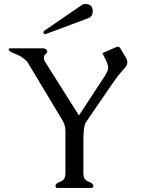

<svg xmlns="http://www.w3.org/2000/svg" viewBox="-20 -923 707 943"><path d="M205.1 -755.9Q204.1 -755.4 202.1 -755.4Q193.4 -755.4 193.4 -763.7Q193.4 -767.6 196.3 -771L379.9 -897Q388.7 -903.3 399.4 -903.3Q435.5 -903.3 435.5 -867.2Q435.5 -841.8 413.1 -833.5ZM287.6 -330.6 117.2 -614.3Q106 -630.9 79.6 -647Q65.9 -654.3 53.5 -658.9Q41 -663.6 33.2 -668.5Q27.8 -671.4 24.9 -675.3Q22.9 -678.2 22.9 -680.7V-682.6Q23.4 -685.5 27.8 -685.5H193.4Q198.2 -685.5 202.6 -682.6Q208 -679.2 210.9 -675.3Q212.4 -672.9 212.4 -670.4Q212.4 -667 209 -663.1Q205.6 -658.7 200.7 -653.6Q195.8 -648.4 195.3 -641.1V-638.7Q195.3 -627.9 203.1 -616.7L367.7 -356L494.1 -548.8Q508.3 -570.3 510.7 -585.9Q511.2 -588.4 511.2 -590.8Q511.2 -605.5 499.5 -628.9L482.9 -662.1L552.7 -692.4Q556.2 -693.8 559.1 -693.8Q565.4 -693.8 570.8 -686L600.1 -636.7Q605.5 -627.4 605.5 -618.2Q605.5 -601.6 588.9 -584.5Q563 -557.1 533.7 -514.6L403.8 -325.2Q395 -312 392.3 -288.1Q389.6 -264.2 389.6 -242.7V-71.3Q389.6 -39.6 414.1 -31Q438.5 -22.5 438.5 -10.3Q438.5 0 428.2 0H262.7Q252.4 0 252.4 -10.3Q252.4 -22.5 276.9 -31Q301.3 -39.6 301.3 -71.3V-279.8Q301.3 -308.1 287.6 -330.6Z"/></svg>

Font: Caudex
Style: Regular
Weight: 400
Version: Version 1.04